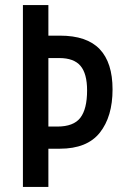

<svg xmlns="http://www.w3.org/2000/svg" viewBox="-20 -734 488 754"><path d="M422 -383Q422 -276 372 -213Q322 -150 215 -150H170V0H70V-714H170V-594H216Q321 -594 371.5 -541Q422 -488 422 -383ZM205 -237Q269 -237 295.5 -271.5Q322 -306 322 -379Q322 -445 296 -475.5Q270 -506 213 -506H170V-237Z"/></svg>

Font: Noto Sans Thai Looped ExtraCondensed Medium
Style: Regular
Weight: 500
Width: 2
Designer: Sasikarn Vongin, Ben Mitchell
Foundry: The Fontpad Ltd
Version: Version 1.001; ttfautohint (v1.8.4.7-5d5b)